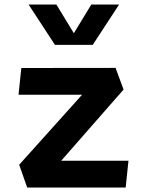

<svg xmlns="http://www.w3.org/2000/svg" viewBox="-20 -838 660 858"><path d="M65.7 -101.7 365.2 -435.1 426.5 -414.7H62.8L75.3 -534.1L496.4 -534.6L532.2 -437.8L207 -66.6L173.6 -119.8H554.1L541.6 0H101.5ZM225.6 -637.4H394.4L512.2 -817.7H388L310 -689.5L232 -817.7H107.8Z"/></svg>

Font: Monaspace Krypton Var
Style: Regular
Weight: 400
Designer: Riley Cran and the Lettermatic Team
Version: Version 1.101 (Monaspace Krypton Var)